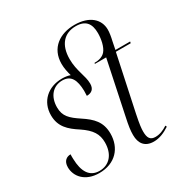

<svg xmlns="http://www.w3.org/2000/svg" viewBox="-178 -911 1021 1063"><g transform="rotate(-30 332.5 -380.0)"><path d="M154 10C257 10 316 -58 316 -149C316 -224 277 -262 218 -301C161 -339 132 -365 132 -422C132 -492 172 -537 231 -537C288 -537 306 -495 308 -428C308 -417 307 -407 307 -395C338 -395 357 -410 357 -445C357 -496 326 -542 326 -619C326 -710 372 -760 446 -760C509 -760 534 -726 534 -665C534 -628 525 -581 504 -557C488 -539 464 -532 435 -532L434 -526H506L436 -192C423 -132 420 -107 420 -79C420 -26 445 10 503 10C538 10 572 -4 605 -26L601 -35C575 -18 550 -8 523 -8C490 -8 478 -27 478 -68C478 -87 480 -110 493 -173L568 -526H663L665 -536H571L581 -586C587 -611 591 -636 591 -655C591 -720 540 -770 443 -770C351 -770 274 -720 274 -618C274 -590 280 -564 287 -539C273 -544 255 -547 235 -547C146 -547 81 -489 81 -401C81 -328 123 -290 182 -252C243 -211 265 -175 265 -122C265 -47 224 0 161 0C97 0 69 -50 67 -130C66 -140 67 -150 67 -160C43 -160 18 -146 18 -105C18 -46 64 10 154 10Z"/></g></svg>

Font: Noto Serif Display Condensed Light
Style: Italic
Weight: 300
Width: 3
Italic angle: -12°
Designer: Monotype Design Team
Foundry: Monotype Imaging Inc.
Version: Version 2.009